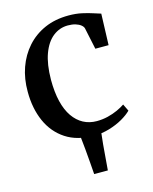

<svg xmlns="http://www.w3.org/2000/svg" viewBox="-111 -622 697 875"><g transform="rotate(-15 238.0 -184.0)"><path d="M223.5 180Q221.5 151.5 219 121Q216.5 90.5 213.8 59.5Q211 28.5 207.5 -2H304.5Q300.5 30 297.8 60.8Q295 91.5 292.8 121.2Q290.5 151 288 180ZM268.5 11Q189.5 11 136 -24Q82.5 -59 55.2 -120.5Q28 -182 28 -260.5Q27.5 -321.5 46 -373.8Q64.5 -426 99.5 -465.2Q134.5 -504.5 184.2 -526.5Q234 -548.5 297.5 -548.5Q332 -548.5 360.2 -542.2Q388.5 -536 409.8 -528.8Q431 -521.5 444 -518L439 -370.5H376.5L355 -472Q353 -480.5 343.5 -488.2Q334 -496 318.5 -500.8Q303 -505.5 282.5 -505.5Q243.5 -505.5 212.2 -481Q181 -456.5 163 -407.8Q145 -359 144.5 -286Q144.5 -227.5 155.2 -183.2Q166 -139 186.5 -109.5Q207 -80 235.2 -65Q263.5 -50 298 -50Q325 -50 350.5 -56.2Q376 -62.5 397.2 -72.2Q418.5 -82 433 -92L449 -59Q433 -42.5 404.8 -26.2Q376.5 -10 341.2 0.5Q306 11 268.5 11Z"/></g></svg>

Font: Merriweather 72pt Medium
Style: Regular
Weight: 500
Version: Version 2.100